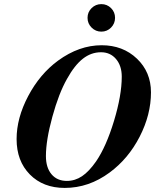

<svg xmlns="http://www.w3.org/2000/svg" viewBox="-20 -899 762 937"><path d="M476.1 -678.2Q579.6 -678.2 648.2 -612.8Q716.8 -547.4 716.8 -448.2Q716.8 -339.4 661.6 -231.9Q606.4 -124.5 515.1 -57.1Q413.6 18.1 295.9 18.1Q190.4 18.1 125.7 -47.6Q61 -113.3 61 -220.2Q61 -323.2 117.7 -430.4Q174.3 -537.6 263.2 -603Q366.2 -678.2 476.1 -678.2ZM473.1 -644Q424.8 -644 384.5 -612.5Q344.2 -581.1 307.1 -514.2Q266.6 -442.9 235.4 -328.6Q204.1 -214.4 204.1 -137.2Q204.1 -81.1 231.4 -48.6Q258.8 -16.1 306.2 -16.1Q346.2 -16.1 380.4 -39.1Q414.6 -62 449.2 -111.8Q498.5 -184.1 536.4 -309.1Q574.2 -434.1 574.2 -524.9Q574.2 -578.1 546.1 -611.1Q518.1 -644 473.1 -644ZM522 -859.4Q541.5 -839.8 541.5 -812Q541.5 -784.2 522 -764.4Q502.4 -744.6 474.6 -744.6Q446.8 -744.6 427 -764.4Q407.2 -784.2 407.2 -812Q407.2 -839.8 427 -859.4Q446.8 -878.9 474.6 -878.9Q502.4 -878.9 522 -859.4Z"/></svg>

Font: Accordance
Style: Bold-Italic
Weight: 700
Italic angle: -11°
Version: Version 1.2 (build January 31, 2020) Miklal Software Solutio